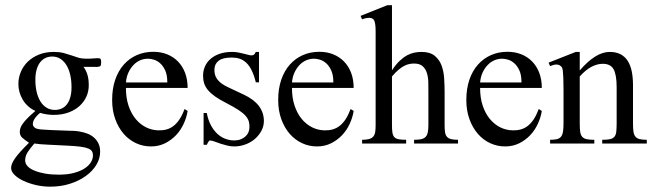

<svg xmlns="http://www.w3.org/2000/svg" viewBox="-20 -594 2494 734"><path d="M366.7 -355.5Q366.7 -353.5 366.2 -348.6Q365.7 -343.8 363.3 -341.3Q359.4 -338.4 351.6 -338.4Q347.7 -337.4 342.8 -338.4H299.3Q309.1 -325.2 314.2 -308.3Q319.3 -291.5 319.3 -270Q319.8 -246.6 310.8 -225.8Q301.8 -205.1 284.4 -189.2Q267.1 -173.3 242.2 -164.1Q217.3 -154.8 185.5 -154.8Q158.7 -154.8 133.3 -162.6Q126 -156.7 119.4 -149.4Q112.8 -142.1 109.1 -134.5Q105.5 -127 105.5 -119.9Q105.5 -112.8 111.3 -107.4Q114.7 -104 120.4 -102.1Q126 -100.1 139.6 -98.9Q153.3 -97.7 178 -96.7Q202.6 -95.7 243.7 -94.2Q250.5 -94.2 262 -93.8Q273.4 -93.3 286.6 -90.8Q299.8 -88.4 313.2 -83.5Q326.7 -78.6 337.6 -69.6Q348.6 -60.5 355.7 -46.9Q362.8 -33.2 362.8 -13.7Q362.8 12.2 348.4 36.1Q334 60.1 308.3 78.6Q282.7 97.2 247.8 108.4Q212.9 119.6 171.9 119.6Q143.6 119.6 116.7 113.3Q89.8 106.9 68.8 96.9Q47.9 86.9 35.2 74.2Q22.5 61.5 22.5 48.3Q22.5 41 25.6 32.5Q28.8 23.9 36.6 12.5Q44.4 1 57.6 -13.7Q70.8 -28.3 90.8 -48.3Q73.7 -59.6 64.7 -67.9Q55.7 -76.2 55.7 -89.4Q55.7 -95.7 57.6 -103Q59.6 -110.4 65.9 -119.6Q72.3 -128.9 84 -141.1Q95.7 -153.3 115.2 -169.9Q99.1 -177.2 86.9 -188.5Q74.7 -199.7 66.7 -213.4Q58.6 -227.1 54.4 -242.2Q50.3 -257.3 50.3 -272.9Q50.3 -296.9 59.6 -319.1Q68.8 -341.3 86.2 -358.2Q103.5 -375 128.7 -385.3Q153.8 -395.5 185.5 -395.5Q207.5 -395.5 223.1 -391.4Q238.8 -387.2 252.2 -382.6Q265.6 -377.9 278.8 -373.8Q292 -369.6 309.6 -369.6Q326.7 -369.6 335.9 -370.6Q345.2 -371.6 352.1 -371.6Q354.5 -371.6 356.9 -371.3Q359.4 -371.1 361.8 -370.6Q366.7 -369.1 366.7 -355.5ZM253.4 -260.7Q253.4 -287.1 248.3 -308.6Q243.2 -330.1 233.6 -345.5Q224.1 -360.8 210.4 -369.4Q196.8 -377.9 179.7 -377.9Q166.5 -377.9 154.8 -372.8Q143.1 -367.7 134.3 -356.9Q125.5 -346.2 120.4 -329.3Q115.2 -312.5 115.2 -289.1Q115.2 -263.7 120.1 -242.7Q125 -221.7 134.5 -206.3Q144 -190.9 158 -182.4Q171.9 -173.8 189.5 -173.8Q203.1 -173.8 214.8 -178.7Q226.6 -183.6 235.1 -194.3Q243.7 -205.1 248.5 -221.4Q253.4 -237.8 253.4 -260.7ZM335.4 0Q335.4 -9.3 331.5 -15.6Q327.6 -22 317.1 -26.4Q306.6 -30.8 288.1 -33.2Q269.5 -35.6 240.2 -37.1Q197.8 -39.6 165.8 -40.8Q133.8 -42 111.3 -45.4Q95.2 -26.9 85.7 -12.2Q76.2 2.4 76.2 19.5Q76.2 31.2 85.4 41.3Q94.7 51.3 111.8 58.3Q128.9 65.4 152.3 69.6Q175.8 73.7 204.6 73.7Q237.8 73.7 262.5 67.1Q287.1 60.5 303.2 50Q319.3 39.6 327.4 26.4Q335.4 13.2 335.4 0Z M697.3 -169.9Q693.4 -145 682.1 -120.6Q670.9 -96.2 652.8 -77.1Q634.8 -58.1 610.6 -46.1Q586.4 -34.2 557.1 -34.2Q526.9 -34.2 500 -46.6Q473.1 -59.1 452.9 -82.3Q432.6 -105.5 420.7 -138.4Q408.7 -171.4 408.7 -211.9Q408.7 -254.9 420.4 -289.1Q432.1 -323.2 453.1 -346.9Q474.1 -370.6 502.9 -383.3Q531.7 -396 566.4 -396Q594.7 -396 618.7 -386.5Q642.6 -377 660.2 -359.1Q677.7 -341.3 687.5 -315.7Q697.3 -290 697.3 -257.8H461.4Q461.4 -219.7 471.4 -189.9Q481.4 -160.2 498.5 -139.4Q515.6 -118.7 538.1 -107.4Q560.5 -96.2 585.4 -95.7Q602.1 -95.2 616.5 -99.1Q630.9 -103 643.3 -112.5Q655.8 -122.1 666.3 -137.9Q676.8 -153.8 685.5 -177.2ZM619.6 -278.8Q619.6 -307.1 611.6 -324.7Q603.5 -342.3 592 -352.3Q580.6 -362.3 567.9 -366Q555.2 -369.6 545.9 -369.6Q530.8 -369.6 516.6 -363.8Q502.4 -357.9 491 -346.2Q479.5 -334.5 471.4 -317.6Q463.4 -300.8 461.4 -278.8Z M988.8 -131.3Q988.8 -111.8 979.5 -94.2Q970.2 -76.7 954.8 -63.2Q939.5 -49.8 918.7 -42Q897.9 -34.2 875.5 -34.2Q861.8 -34.2 848.9 -37.4Q835.9 -40.5 824.2 -44.4Q812.5 -48.3 802.2 -52.2Q792 -56.2 783.7 -57.1Q779.3 -57.1 776.1 -51.3Q772.9 -45.4 770.5 -40.5H758.3V-162.1H770.5Q775.4 -136.2 785.6 -116.5Q795.9 -96.7 809.8 -83.5Q823.7 -70.3 840.6 -63.7Q857.4 -57.1 875.5 -57.1Q889.2 -57.1 899.9 -61.3Q910.6 -65.4 918.2 -72.3Q925.8 -79.1 929.7 -88.1Q933.6 -97.2 933.6 -107.4Q934.1 -120.1 930.9 -130.6Q927.7 -141.1 918.5 -151.6Q909.2 -162.1 892.1 -173.3Q875 -184.6 847.7 -198.7Q820.3 -212.4 802.7 -224.9Q785.2 -237.3 774.9 -249.8Q764.6 -262.2 760.5 -275.4Q756.3 -288.6 756.3 -304.7Q756.3 -323.7 763.7 -340.3Q771 -356.9 785.2 -369.1Q799.3 -381.3 819.8 -388.4Q840.3 -395.5 867.2 -395.5Q878.4 -395.5 889.9 -393.6Q901.4 -391.6 911.4 -388.9Q921.4 -386.2 929.2 -384.3Q937 -382.3 941.4 -382.3Q946.8 -382.3 950.2 -384.5Q953.6 -386.7 958 -395.5H970.2V-279.3H958Q951.2 -306.6 942.1 -325Q933.1 -343.3 921.4 -354.2Q909.7 -365.2 896 -369.6Q882.3 -374 866.2 -374Q831.5 -374 815.9 -361.8Q800.3 -349.6 799.8 -329.6Q799.3 -319.3 801.5 -310.1Q803.7 -300.8 809.8 -292Q815.9 -283.2 826.9 -274.9Q837.9 -266.6 855.5 -258.8L910.6 -232.9Q988.8 -196.8 988.8 -131.3Z M1332 -169.9Q1328.1 -145 1316.9 -120.6Q1305.7 -96.2 1287.6 -77.1Q1269.5 -58.1 1245.4 -46.1Q1221.2 -34.2 1191.9 -34.2Q1161.6 -34.2 1134.8 -46.6Q1107.9 -59.1 1087.6 -82.3Q1067.4 -105.5 1055.4 -138.4Q1043.5 -171.4 1043.5 -211.9Q1043.5 -254.9 1055.2 -289.1Q1066.9 -323.2 1087.9 -346.9Q1108.9 -370.6 1137.7 -383.3Q1166.5 -396 1201.2 -396Q1229.5 -396 1253.4 -386.5Q1277.3 -377 1294.9 -359.1Q1312.5 -341.3 1322.3 -315.7Q1332 -290 1332 -257.8H1096.2Q1096.2 -219.7 1106.2 -189.9Q1116.2 -160.2 1133.3 -139.4Q1150.4 -118.7 1172.9 -107.4Q1195.3 -96.2 1220.2 -95.7Q1236.8 -95.2 1251.2 -99.1Q1265.6 -103 1278.1 -112.5Q1290.5 -122.1 1301 -137.9Q1311.5 -153.8 1320.3 -177.2ZM1254.4 -278.8Q1254.4 -307.1 1246.3 -324.7Q1238.3 -342.3 1226.8 -352.3Q1215.3 -362.3 1202.6 -366Q1189.9 -369.6 1180.7 -369.6Q1165.5 -369.6 1151.4 -363.8Q1137.2 -357.9 1125.7 -346.2Q1114.3 -334.5 1106.2 -317.6Q1098.1 -300.8 1096.2 -278.8Z M1563 -45.4V-59.6Q1579.1 -59.6 1589.6 -61.8Q1600.1 -64 1606.4 -70.1Q1612.8 -76.2 1615.2 -87.2Q1617.7 -98.1 1617.7 -115.2V-242.2Q1617.7 -258.8 1617.4 -277.8Q1617.2 -296.9 1612.5 -313.2Q1607.9 -329.6 1596.4 -340.3Q1585 -351.1 1563 -351.1Q1554.2 -351.1 1545.2 -349.4Q1536.1 -347.7 1525.9 -342.5Q1515.6 -337.4 1503.9 -327.6Q1492.2 -317.9 1478.5 -301.8V-115.2Q1478.5 -98.1 1480.2 -87.2Q1481.9 -76.2 1487.3 -70.1Q1492.7 -64 1503.4 -61.8Q1514.2 -59.6 1532.7 -59.6V-45.4H1364.3V-59.6Q1380.9 -59.6 1391.1 -62.5Q1401.4 -65.4 1407 -72Q1412.6 -78.6 1414.3 -89.1Q1416 -99.6 1416 -115.2V-474.6Q1416 -501.5 1411.4 -513.7Q1406.7 -525.9 1391.1 -525.9Q1386.2 -525.9 1379.4 -524.7Q1372.6 -523.4 1364.3 -520L1358.4 -533.2L1460.9 -574.2H1478.5V-325.2Q1493.2 -347.7 1507.8 -361.3Q1522.5 -375 1536.4 -382.6Q1550.3 -390.1 1564.2 -392.8Q1578.1 -395.5 1591.3 -395.5Q1623.5 -395.5 1641.6 -380.9Q1659.7 -366.2 1668 -343.8Q1676.3 -321.3 1678 -294.2Q1679.7 -267.1 1679.7 -242.2V-115.2Q1679.7 -99.1 1681.4 -88.4Q1683.1 -77.6 1688.5 -71.3Q1693.8 -64.9 1703.9 -62.3Q1713.9 -59.6 1731 -59.6V-45.4Z M2051.3 -169.9Q2047.4 -145 2036.1 -120.6Q2024.9 -96.2 2006.8 -77.1Q1988.8 -58.1 1964.6 -46.1Q1940.4 -34.2 1911.1 -34.2Q1880.9 -34.2 1854 -46.6Q1827.1 -59.1 1806.9 -82.3Q1786.6 -105.5 1774.7 -138.4Q1762.7 -171.4 1762.7 -211.9Q1762.7 -254.9 1774.4 -289.1Q1786.1 -323.2 1807.1 -346.9Q1828.1 -370.6 1856.9 -383.3Q1885.7 -396 1920.4 -396Q1948.7 -396 1972.7 -386.5Q1996.6 -377 2014.2 -359.1Q2031.7 -341.3 2041.5 -315.7Q2051.3 -290 2051.3 -257.8H1815.4Q1815.4 -219.7 1825.4 -189.9Q1835.4 -160.2 1852.5 -139.4Q1869.6 -118.7 1892.1 -107.4Q1914.6 -96.2 1939.5 -95.7Q1956.1 -95.2 1970.5 -99.1Q1984.9 -103 1997.3 -112.5Q2009.8 -122.1 2020.3 -137.9Q2030.8 -153.8 2039.6 -177.2ZM1973.6 -278.8Q1973.6 -307.1 1965.6 -324.7Q1957.5 -342.3 1946 -352.3Q1934.6 -362.3 1921.9 -366Q1909.2 -369.6 1899.9 -369.6Q1884.8 -369.6 1870.6 -363.8Q1856.4 -357.9 1845 -346.2Q1833.5 -334.5 1825.4 -317.6Q1817.4 -300.8 1815.4 -278.8Z M2282.2 -45.4V-59.6Q2301.3 -59.6 2312.3 -62Q2323.2 -64.5 2328.9 -71.3Q2334.5 -78.1 2335.9 -90.3Q2337.4 -102.5 2337.4 -122.6V-261.2Q2337.4 -307.6 2325.9 -328.9Q2314.5 -350.1 2284.2 -350.1Q2262.7 -350.1 2240.7 -338.4Q2218.8 -326.7 2196.3 -301.8V-122.6Q2196.3 -102.5 2198 -90.3Q2199.7 -78.1 2205.6 -71.3Q2211.4 -64.5 2222.4 -62Q2233.4 -59.6 2252 -59.6V-45.4H2083V-59.6Q2099.1 -59.6 2109.1 -62Q2119.1 -64.5 2124.8 -71.5Q2130.4 -78.6 2132.3 -90.8Q2134.3 -103 2134.3 -122.6V-249Q2134.3 -279.3 2133.5 -296.9Q2132.8 -314.5 2131.6 -323.7Q2130.4 -333 2128.2 -336.4Q2126 -339.8 2123 -341.8Q2110.4 -353 2083 -341.3L2077.1 -354.5L2181.2 -395.5H2196.3V-324.7Q2257.3 -395.5 2310.5 -395.5Q2335.4 -395.5 2352.5 -386.5Q2369.6 -377.4 2380.1 -360.6Q2390.6 -343.8 2395.3 -320.3Q2399.9 -296.9 2399.9 -268.6V-122.6Q2399.9 -103.5 2401.6 -91.3Q2403.3 -79.1 2408.9 -72Q2414.6 -64.9 2425 -62.3Q2435.5 -59.6 2452.6 -59.6V-45.4Z"/></svg>

Font: Surma
Style: Regular
Weight: 400
Designer: Sue Lloyd-Williams
Foundry: Sylheti Translation And Research
Version: Version 3.000